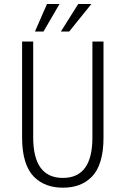

<svg xmlns="http://www.w3.org/2000/svg" viewBox="-20 -902 610 934"><path d="M150 -748.5 208.5 -882.5H269.5L191.5 -748.5ZM276 -748.5 360.5 -882.5H424.5L316.5 -748.5ZM286 11Q242.5 11 207.8 -1.8Q173 -14.5 145.2 -42Q117.5 -69.5 102.5 -117.5Q87.5 -165.5 87.5 -231.5V-700H141.5V-234Q141.5 -36.5 286 -36.5Q429.5 -36.5 429.5 -232.5V-700H483.5V-231.5Q483.5 -165.5 468.8 -117.5Q454 -69.5 426.5 -42Q399 -14.5 364.5 -1.8Q330 11 286 11Z"/></svg>

Font: League Mono Narrow UltraLight
Style: Regular
Weight: 200
Width: 3
Designer: Tyler Finck
Foundry: The League of Moveable Type / Tyler Finck
Version: Version 2.210